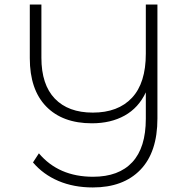

<svg xmlns="http://www.w3.org/2000/svg" viewBox="-20 -720 828 844"><path d="M672 -700V-199Q672 -51 597 26.5Q522 104 388 104Q304 104 237 75.5Q170 47 125 -6L151 -46Q238 57 389 57Q502 57 561.5 -7Q621 -71 621 -198V-314Q589 -246 528 -212Q467 -178 384 -178Q255 -178 183 -252Q111 -326 111 -464V-700H162V-466Q162 -348 221 -286.5Q280 -225 388 -225Q499 -225 560 -290Q621 -355 621 -484V-700Z"/></svg>

Font: Montserrat Alternates Light
Style: Regular
Weight: 300
Designer: Julieta Ulanovsky
Foundry: Julieta Ulanovsky
Version: Version 7.200